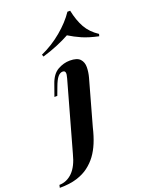

<svg xmlns="http://www.w3.org/2000/svg" viewBox="-319 -910 917 1188"><g transform="rotate(-20 139.0 -316.0)"><path d="M-138 188 -134 170Q-84 169 -46.5 131.5Q-9 94 10 18L136 -432Q144 -459 141 -470.5Q138 -482 124 -482Q107 -482 92 -464.5Q77 -447 61 -403L42 -352H23L50 -428Q70 -487 109 -509Q148 -531 189 -531Q237 -531 256 -510Q275 -489 274.5 -456.5Q274 -424 265 -391L182 -94Q169 -39 151.5 3Q134 45 110.5 77Q87 109 54 134Q23 158 -24 173Q-71 188 -138 188ZM226 -684Q190 -664 143 -644.5Q96 -625 45 -610L40 -624Q114 -657 177.5 -710Q241 -763 279 -820H297Q311 -752 337.5 -705Q364 -658 416 -624L412 -610Q347 -624 305 -642.5Q263 -661 226 -684Z"/></g></svg>

Font: Playfair Display
Style: Bold Italic
Weight: 700
Italic angle: -14°
Designer: Claus Eggers Sørensen
Foundry: Claus Eggers Sørensen
Version: Version 1.203